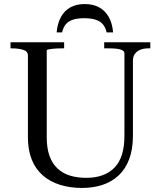

<svg xmlns="http://www.w3.org/2000/svg" viewBox="-20 -919 795 949"><path d="M399 -899Q358 -899 328.5 -883Q299 -867 281.5 -835.5Q264 -804 260 -759H287Q293 -785 306 -800Q319 -815 341.5 -822Q364 -829 396 -829Q429 -829 451.5 -822Q474 -815 487.5 -800Q501 -785 507 -759H539Q535 -805 517 -836Q499 -867 469.5 -883Q440 -899 399 -899ZM211 -241Q211 -187 224.5 -149Q238 -111 264 -86.5Q290 -62 326 -51Q362 -40 407 -40Q451 -40 486 -52.5Q521 -65 545.5 -90Q570 -115 582.5 -154.5Q595 -194 595 -248V-655Q595 -662 590.5 -666.5Q586 -671 576.5 -674Q567 -677 552.5 -678.5Q538 -680 518 -680H495V-710H723V-680H712Q693 -680 676 -674Q659 -668 648 -654.5Q637 -641 637 -618V-248Q637 -181 618.5 -132Q600 -83 566 -51.5Q532 -20 486 -5Q440 10 386 10Q326 10 276.5 -5.5Q227 -21 191.5 -52Q156 -83 137 -130Q118 -177 118 -240V-644Q118 -666 94 -673Q70 -680 38 -680H32V-710H297V-680H288Q275 -680 261.5 -679.5Q248 -679 236.5 -677.5Q225 -676 218 -674.5Q211 -673 211 -670Z"/></svg>

Font: Roboto Serif 144pt
Style: Regular
Weight: 400
Version: Version 1.008